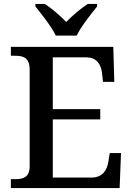

<svg xmlns="http://www.w3.org/2000/svg" viewBox="-20 -951 671 971"><path d="M262 -771H368C389 -816 440 -880 471 -918V-931H424C388 -908 345 -871 315 -840C285 -871 242 -908 207 -931H159V-918C190 -880 241 -816 262 -771ZM35 0H585L592 -177H535L528 -133C521 -89 498 -53 442 -53H247V-347H487V-399H247V-661H415C469 -661 491 -626 496 -581L501 -537H558L553 -714H35V-669H56C97 -669 130 -660 130 -599V-110C130 -53 96 -45 56 -45H35Z"/></svg>

Font: Noto Serif Tamil Medium
Style: Italic
Weight: 500
Italic angle: -12°
Designer: Indian Type Foundry, Tom Grace, and the Monotype Design Team
Foundry: Monotype Imaging Inc.
Version: Version 2.003